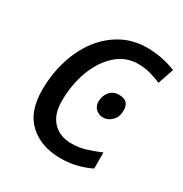

<svg xmlns="http://www.w3.org/2000/svg" viewBox="-135 -651 732 767"><g transform="rotate(30 230.5 -268.0)"><path d="M247 10Q158 10 103 -40Q48 -90 48 -190Q48 -262 67.5 -326.5Q87 -391 123.5 -440Q160 -489 212 -517.5Q264 -546 328 -546Q363 -546 398 -539Q433 -532 461 -520L436 -447Q416 -456 388.5 -464Q361 -472 329 -472Q272 -472 229 -433.5Q186 -395 162 -331Q138 -267 138 -191Q138 -130 169.5 -96.5Q201 -63 256 -63Q291 -63 322.5 -73Q354 -83 385 -96V-22Q357 -8 322.5 1Q288 10 247 10ZM314 -216Q294 -216 280 -228.5Q266 -241 266 -263Q266 -289 281.5 -308Q297 -327 325 -327Q371 -327 371 -282Q371 -251 353 -233.5Q335 -216 314 -216Z"/></g></svg>

Font: Manna Sans
Style: Italic
Weight: 400
Italic angle: -12°
Designer: Monotype Design Team
Foundry: Monotype Imaging Inc.
Version: Version 2.001.1; ttfautohint (v1.8.2)